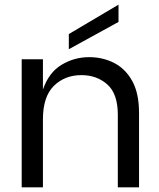

<svg xmlns="http://www.w3.org/2000/svg" viewBox="-20 -803 683 823"><path d="M73 0ZM73 0ZM576 0H485V-311Q485 -401 440 -441Q395 -481 329 -481Q258 -481 211 -435Q164 -389 164 -291V0H73V-549H164V-419Q189 -492 243.5 -525Q298 -558 362 -558Q421 -558 469.5 -533Q518 -508 547 -455.5Q576 -403 576 -319ZM275 -592V-657L488 -783V-709Z"/></svg>

Font: Ulagadi Sans
Style: Regular
Weight: 400
Designer: Ninad Kale (Devanagari), Jonny Pinhorn (Latin)
Foundry: Indian Type Foundry
Version: Version 3.01;March 29, 2020;FontCreator 12.0.0.2522 64-bit; 